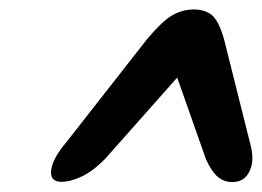

<svg xmlns="http://www.w3.org/2000/svg" viewBox="-20 -736 541 396"><path d="M496 -440Q505.5 -406.5 495 -383.5Q484.5 -360.5 459.5 -360.5Q442 -360.5 429.2 -371.2Q416.5 -382 405 -407L345.5 -576L196 -407.5Q170.5 -382 147.5 -371.5Q124.5 -361 107 -361Q82.5 -361 85.5 -385Q88.5 -409 115.5 -441L283.5 -655.5Q315.5 -693.5 336.2 -705Q357 -716.5 379.5 -716.5Q402.5 -716.5 416.8 -705Q431 -693.5 442 -655.5Z"/></svg>

Font: Fraunces 9pt Soft
Style: Bold Italic
Weight: 700
Italic angle: -16°
Version: Version 1.000;[b76b70a41]